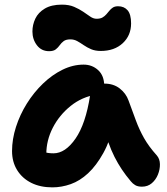

<svg xmlns="http://www.w3.org/2000/svg" viewBox="-20 -799 723 829"><path d="M206 10Q154 10 115 -9.5Q76 -29 54 -64.5Q32 -100 32 -147Q32 -198 49 -251Q66 -304 96 -352Q126 -400 165.5 -438Q205 -476 250 -498Q295 -520 341 -520Q378 -520 404 -496Q430 -472 430 -428Q430 -412 421 -403Q412 -394 398 -391Q334 -381 285 -341.5Q236 -302 208 -247.5Q180 -193 180 -134Q180 -117 182.5 -102.5Q185 -88 193 -66L125 -168Q149 -150 167.5 -143.5Q186 -137 211 -137Q262 -137 306 -200.5Q350 -264 369 -387Q372 -411 390 -424.5Q408 -438 431 -438Q470 -438 497 -417Q524 -396 535 -365Q552 -319 566.5 -279.5Q581 -240 601.5 -203.5Q622 -167 657 -128Q670 -113 670.5 -90.5Q671 -68 662 -45.5Q653 -23 635.5 -8Q618 7 593 7Q575 7 564 0.5Q553 -6 545 -16Q523 -42 506 -67.5Q489 -93 474.5 -121.5Q460 -150 447.5 -185.5Q435 -221 422 -268L475 -272Q456 -192 426 -138Q396 -84 360.5 -51Q325 -18 285.5 -4Q246 10 206 10ZM192 -578Q159 -578 139.5 -603.5Q120 -629 120 -663Q120 -692 132.5 -718.5Q145 -745 173.5 -762Q202 -779 247 -779Q278 -779 300 -769.5Q322 -760 339 -748.5Q356 -737 369.5 -727.5Q383 -718 397 -718Q413 -718 422.5 -723.5Q432 -729 439 -737Q446 -745 452.5 -753Q459 -761 467.5 -766.5Q476 -772 490 -772Q516 -772 531 -754.5Q546 -737 546 -698Q546 -646 510 -612.5Q474 -579 415 -579Q391 -579 373.5 -586.5Q356 -594 341.5 -604Q327 -614 313.5 -621.5Q300 -629 284 -629Q265 -629 255 -621.5Q245 -614 238 -604Q231 -594 221 -586Q211 -578 192 -578Z"/></svg>

Font: Shantell Sans
Style: Bold
Weight: 700
Designer: Stephen Nixon, Anya Danilova, Shantell Martin
Foundry: Arrow Type
Version: Version 1.011;[c5ecc13dd]